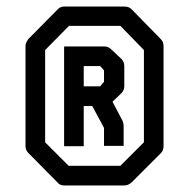

<svg xmlns="http://www.w3.org/2000/svg" viewBox="-20 -617 580 587"><path d="M67 -498 157 -589Q165 -597 176 -597H360Q374 -597 382 -589L472 -497Q480 -489 480 -476V-170Q480 -157 472 -149L382 -59Q371.5 -50 360 -50H176Q163 -50 156 -59L67 -149Q58 -158 58 -170V-477Q58 -486 67 -498ZM118 -464V-182L190 -110H348L420 -182V-464L348 -538H191ZM176 -475H298Q311 -475 319 -467L351 -437Q360 -428 360 -415V-354Q360 -341 351 -332L324 -306L355 -247Q358 -238 358 -233V-171H298V-226L262 -293H236V-170H176ZM236 -415V-353H286L298 -367V-402L286 -415Z"/></svg>

Font: 3270 Nerd Font
Style: Regular
Weight: 400
Monospace: yes
Version: Version 3.0.1;Nerd Fonts 3.3.0